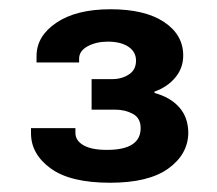

<svg xmlns="http://www.w3.org/2000/svg" viewBox="-20 -823 469 415"><path d="M218 -428Q132 -428 89.5 -459Q47 -490 47 -535V-546H143V-536Q143 -519 160.5 -509Q178 -499 211 -499Q284 -499 284 -546Q284 -568 267 -577Q250 -586 229 -586H178V-652H223Q243 -652 258.5 -662Q274 -672 274 -692Q274 -711 257.5 -722Q241 -733 213 -733Q188 -733 169.5 -723Q151 -713 151 -696V-688H59V-702Q59 -745 102 -774Q145 -803 219 -803Q293 -803 334.5 -775.5Q376 -748 376 -703Q376 -676 359 -655.5Q342 -635 314 -625V-622Q348 -613 367.5 -591Q387 -569 387 -535Q386 -489 343.5 -458.5Q301 -428 218 -428Z"/></svg>

Font: Archivo SemiExpanded ExtraBold
Style: Regular
Weight: 800
Width: 6
Designer: Hector Gatti
Foundry: Omnibus-Type
Version: Version 2.001; ttfautohint (v1.8.3)